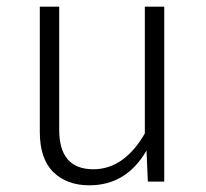

<svg xmlns="http://www.w3.org/2000/svg" viewBox="-20 -543 616 574"><path d="M247 11Q180 11 139.5 -28.5Q99 -68 99 -149V-523H157V-155Q157 -37 259 -37Q351 -37 413 -144V-523H471V0H422L418 -93Q358 11 247 11Z"/></svg>

Font: Trujillo Light
Style: Regular
Weight: 300
Designer: Fira Sans original fonts by bBox Type GmbH, Carrois Corporate GbR, & Edenspiekermann AG / Changes by Cristiano Sobral
Foundry: Fira Sans original fonts by bBox Type GmbH, Carrois Corporate GbR, & Edenspiekermann AG / Changes by Cristiano Sobral
Version: Version 4.301;July 28, 2020;FontCreator 13.0.0.2655 64-bit